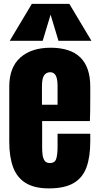

<svg xmlns="http://www.w3.org/2000/svg" viewBox="-20 -994 528 1021"><path d="M240.2 7.8Q162.1 7.8 115.7 -21.5Q69.3 -50.8 49.3 -106Q29.3 -161.1 29.3 -238.8V-533.2Q29.3 -635.3 87.9 -687.7Q146.5 -740.2 249 -740.2Q460 -740.2 460 -533.2V-480Q460 -383.3 458 -350.1H204.1V-208.5Q204.1 -189 206.5 -170.2Q209 -151.4 217.5 -139.2Q226.1 -127 245.1 -127Q272.5 -127 279.3 -150.6Q286.1 -174.3 286.1 -212.4V-282.7H460V-241.2Q460 -159.2 439.7 -103.8Q419.4 -48.3 371.3 -20.3Q323.2 7.8 240.2 7.8ZM203.1 -437H286.1V-535.6Q286.1 -575.2 276.4 -592.5Q266.6 -609.9 247.1 -609.9Q226.1 -609.9 214.6 -593.3Q203.1 -576.7 203.1 -535.6ZM31.7 -776.9 149.4 -973.6H348.6L466.3 -776.9H291L249 -916L207 -776.9Z"/></svg>

Font: webenart
Style: Regular
Weight: 400
Designer: Vernon Adams
Foundry: Vernon Adams
Version: Version 2.116; ttfautohint (v1.8.3)